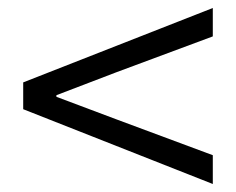

<svg xmlns="http://www.w3.org/2000/svg" viewBox="-20 -610 589 480"><path d="M512 -150V-222L270 -312L121 -368V-372L270 -429L512 -519V-590L38 -404V-337Z"/></svg>

Font: Noto Sans CJK SC DemiLight
Style: Regular
Weight: 350
Designer: Ryoko NISHIZUKA 西塚涼子 (kana, bopomofo & ideographs); Paul D. Hunt (Latin, Greek & Cyrillic); Sandoll Communications 산돌커뮤니
Foundry: Adobe
Version: Version 2.004;hotconv 1.0.118;makeotfexe 2.5.65603